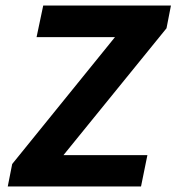

<svg xmlns="http://www.w3.org/2000/svg" viewBox="-20 -673 640 693"><path d="M489 0H8L24 -81L395 -539H112L136 -653H597L581 -571L209 -113H512Z"/></svg>

Font: TypoPRO Source Code Pro
Style: Bold Italic
Weight: 700
Italic angle: -11°
Monospace: yes
Designer: Paul D. Hunt, Teo Tuominen
Foundry: Adobe Systems Incorporated
Version: Version 1.030;PS 1.0;hotconv 1.0.84;makeotf.lib2.5.63406